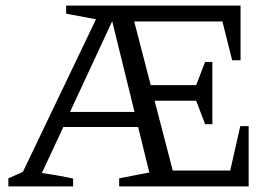

<svg xmlns="http://www.w3.org/2000/svg" viewBox="-20 -668 990 688"><path d="M715 -223 683 -307H534L599 -57H805L841 -216H871V0H407V-29L515 -50L475 -213H207L130 -48Q188 -40 242 -28V0H10V-29L62 -52L324 -599L217 -619V-648H842V-452H812L777 -591H461L520 -363H683L715 -446H741V-223ZM231 -267H462L382 -592Z"/></svg>

Font: Piazzolla
Style: Regular
Weight: 400
Designer: Juan Pablo del Peral
Foundry: Huerta Tipografica
Version: Version 1.330